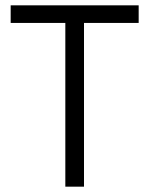

<svg xmlns="http://www.w3.org/2000/svg" viewBox="-20 -702 560 720"><path d="M225 -2V-616H20V-682H500V-616H295V-2Z"/></svg>

Font: Teachers
Style: Regular
Weight: 400
Designer: Alfredo Marco Pradil, Chank Diesel
Version: Version 1.001